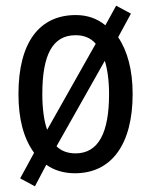

<svg xmlns="http://www.w3.org/2000/svg" viewBox="-20 -600 533 676"><path d="M447 -269C447 -353 429 -420 396 -469L441 -552L389 -580L351 -511C322 -535 287 -547 247 -547C118 -547 45 -450 45 -269C45 -181 63 -113 100 -62L51 28L103 56L143 -20C171 0 205 10 244 10C372 10 447 -91 447 -269ZM129 -269C129 -405 164 -476 246 -476C275 -476 299 -467 317 -446L146 -143C135 -174 129 -217 129 -269ZM364 -269C364 -133 327 -60 246 -60C219 -60 196 -68 179 -85L349 -386C358 -357 364 -317 364 -269Z"/></svg>

Font: Noto Sans Khmer UI Condensed
Style: Regular
Weight: 400
Width: 3
Designer: Danh Hong and the Monotype Design Team
Foundry: Monotype Imaging Inc.
Version: Version 2.002